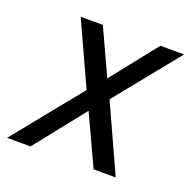

<svg xmlns="http://www.w3.org/2000/svg" viewBox="-116 -590 682 684"><g transform="rotate(20 224.5 -247.5)"><path d="M307 0 219 -190 68 0H-21L187 -257L78 -495H162L242 -321L380 -495H470L275 -254L391 0Z"/></g></svg>

Font: Inria Sans
Style: Italic
Weight: 400
Italic angle: -10°
Designer: Black Foundry Team
Foundry: Black Foundry
Version: Version 1.2; ttfautohint (v1.8.3)